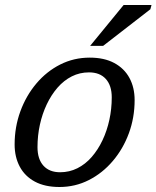

<svg xmlns="http://www.w3.org/2000/svg" viewBox="-20 -738 626 768"><path d="M339 -507.5Q397 -507.5 437 -486Q477 -464.5 497.8 -426.2Q518.5 -388 518.5 -337.5Q518.5 -267.5 495.5 -205Q472.5 -142.5 431.2 -94Q390 -45.5 335.5 -17.8Q281 10 218 10Q159.5 10 119.5 -11.5Q79.5 -33 59 -71.5Q38.5 -110 38.5 -160Q38.5 -230 61.5 -292.8Q84.5 -355.5 125.5 -404Q166.5 -452.5 221 -480Q275.5 -507.5 339 -507.5ZM220.5 -49Q257.5 -49 289.5 -65Q321.5 -81 346.8 -110Q372 -139 390 -177Q408 -215 417.5 -258.8Q427 -302.5 427 -348.5Q427 -396 403.2 -422.2Q379.5 -448.5 336 -448.5Q299 -448.5 267.2 -432.5Q235.5 -416.5 210.2 -387.5Q185 -358.5 167 -320.5Q149 -282.5 139.5 -239Q130 -195.5 130 -149.5Q130 -101.5 153.8 -75.2Q177.5 -49 220.5 -49ZM340.5 -554.5 474.5 -718H586L581.5 -701L392.5 -554.5Z"/></svg>

Font: Newsreader 8pt
Style: Italic
Weight: 400
Italic angle: -17°
Version: Version 1.003